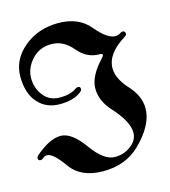

<svg xmlns="http://www.w3.org/2000/svg" viewBox="-119 -807 814 918"><g transform="rotate(-15 288.0 -348.0)"><path d="M-8.8 -119.6Q-8.8 -126 -0.5 -133.3Q70.3 -194.3 124.5 -194.3Q178.7 -194.3 237.8 -111.8Q296.9 -29.3 350.6 -29.3Q404.3 -29.3 441.4 -64.9Q465.8 -88.4 465.8 -120.1Q465.8 -174.8 393.6 -253.9Q344.2 -308.1 344.2 -369.4Q344.2 -430.7 413.6 -503.4Q420.9 -511.2 420.9 -517.1Q420.9 -522.9 405.3 -522.9Q343.3 -522.9 299.3 -576.2Q255.4 -629.4 195.6 -629.4Q135.7 -629.4 98.1 -587.6Q60.5 -545.9 60.5 -496.3Q60.5 -446.8 90.1 -409.4Q119.6 -372.1 171.1 -372.1Q222.7 -372.1 251 -392.6Q258.8 -398.4 265.1 -398.4Q277.8 -398.4 277.8 -385.7Q277.8 -378.4 267.1 -370.1Q229 -341.3 162.1 -341.3Q95.2 -341.3 54 -387.5Q12.7 -433.6 12.7 -517.3Q12.7 -601.1 83 -659.7Q153.3 -718.3 253.4 -718.3Q353.5 -718.3 408.2 -652.6Q462.9 -586.9 502.4 -586.9Q516.1 -586.9 527.8 -594.7Q535.2 -599.6 540 -599.6Q553.7 -599.6 553.7 -584.5Q553.7 -578.6 543.5 -572.3Q448.7 -513.7 448.7 -441.4Q448.7 -390.1 500.2 -334.2Q551.8 -278.3 551.8 -216.8Q551.8 -134.3 460.9 -45.9Q390.1 22 280 22Q169.9 22 118.9 -49.8Q67.9 -121.6 38.6 -121.6Q26.9 -121.6 18.8 -114.3Q10.7 -106.9 3.9 -106.9Q-8.8 -106.9 -8.8 -119.6Z"/></g></svg>

Font: UnifrakturMaguntia
Style: Book
Weight: 400
Designer: j. 'mach' wust, Gerrit Ansmann, Georg Duffner, based on a font by Peter Wiegel, original typeface by Carl Albert Fahrenw
Version: Version 2017-03-19